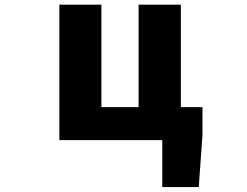

<svg xmlns="http://www.w3.org/2000/svg" viewBox="-20 -589 1040 807"><path d="M740.2 -138.7H831.1V-22.5L815.4 197.3H662.1V0H229.5V-569.3H406.2V-138.7H562.5V-569.3H740.2Z"/></svg>

Font: GenEi Gothic M Heavy
Style: Regular
Weight: 800
Designer: o_tamon (Modified); [Source Han Sans]
Ryoko NISHIZUKA  (kana & ideographs); Paul D. Hunt (Latin, Greek & Cyrillic); Wenl
Version: Version 1.1a;Original Version 1.004